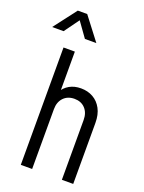

<svg xmlns="http://www.w3.org/2000/svg" viewBox="-214 -1070 865 1153"><g transform="rotate(20 218.0 -494.0)"><path d="M71 0V-750H143.5V-471.2L131.2 -486.8Q149.9 -519.6 181.2 -537.6Q212.5 -555.5 254.9 -555.5Q297.9 -555.5 332.1 -536.3Q366.2 -517.1 386.1 -480.1Q406 -443.1 406 -389.5V0H333.5V-382Q333.5 -427.8 307.8 -455.4Q282 -483 239.2 -483Q195.8 -483 169.6 -455.4Q143.5 -427.8 143.5 -382V0ZM-35.2 -842.2 76 -987.5H136L247.2 -842.2H174.2L106.5 -936.8L37.8 -842.2Z"/></g></svg>

Font: Mohave Light
Style: Regular
Weight: 300
Designer: Gumpita Rahayu
Foundry: Tokotype
Version: Version 2.003